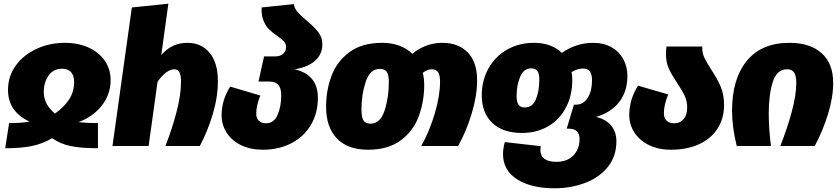

<svg xmlns="http://www.w3.org/2000/svg" viewBox="-20 -784 4510 1031"><path d="M574 -354Q574 -278 527.5 -218Q481 -158 401 -128Q447 -123 506 -123V12Q417 12 360.5 0.5Q304 -11 260 -42Q207 -11 149.5 0.5Q92 12 8 12L29 -123Q96 -123 139 -131Q82 -157 52.5 -199.5Q23 -242 23 -300Q23 -375 65 -432.5Q107 -490 177 -522Q247 -554 328 -554Q400 -554 456 -528.5Q512 -503 543 -457.5Q574 -412 574 -354ZM275 -174Q324 -209 351 -250Q378 -291 378 -343Q378 -378 361.5 -396.5Q345 -415 313 -415Q266 -415 240.5 -378Q215 -341 215 -290Q215 -224 275 -174Z M1150 -349Q1150 -263 1122.5 -171Q1095 -79 1053 0H868Q904 -91 928 -183Q952 -275 952 -344Q952 -380 943.5 -396Q935 -412 916 -412Q896 -412 873 -395.5Q850 -379 826 -345L778 0H584L688 -744L884 -764L846 -488Q901 -554 986 -554Q1062 -554 1106 -500Q1150 -446 1150 -349Z M1687 -259Q1687 -176 1649 -112.5Q1611 -49 1544 -14.5Q1477 20 1391 20Q1325 20 1274.5 -4.5Q1224 -29 1197 -71.5Q1170 -114 1170 -165Q1170 -246 1216 -319L1378 -271Q1356 -218 1356 -174Q1356 -149 1370 -135.5Q1384 -122 1409 -122Q1451 -122 1470.5 -167Q1490 -212 1490 -272Q1490 -310 1475 -328Q1460 -346 1426 -346H1368L1398 -481H1456Q1485 -481 1500.5 -495Q1516 -509 1516 -532Q1516 -550 1504.5 -562Q1493 -574 1469 -591Q1442 -609 1424.5 -626.5Q1407 -644 1395 -673Q1383 -702 1385 -744L1558 -762Q1561 -739 1577.5 -720Q1594 -701 1627 -673Q1668 -639 1689.5 -611Q1711 -583 1711 -546Q1711 -493 1672 -458Q1633 -423 1562 -412Q1687 -383 1687 -259Z M2542 -353Q2542 -271 2513.5 -176Q2485 -81 2440 0H2242Q2286 -78 2314.5 -174Q2343 -270 2343 -346Q2343 -382 2332 -397Q2321 -412 2299 -412Q2275 -412 2250 -393Q2258 -365 2258 -323Q2257 -236 2228 -158Q2199 -80 2131.5 -30Q2064 20 1956 20Q1847 20 1789 -40.5Q1731 -101 1731 -211Q1731 -299 1760 -376.5Q1789 -454 1856.5 -504Q1924 -554 2032 -554Q2082 -554 2123.5 -539Q2165 -524 2194 -495Q2265 -554 2356 -554Q2441 -554 2491.5 -502.5Q2542 -451 2542 -353ZM2019 -414Q1967 -414 1944 -345.5Q1921 -277 1921 -196Q1921 -154 1932 -137Q1943 -120 1970 -120Q2022 -120 2045 -190Q2068 -260 2068 -344Q2068 -382 2057 -398Q2046 -414 2019 -414Z M3290 -25Q3290 54 3245 111Q3200 168 3123.5 197.5Q3047 227 2956 227Q2833 227 2757 179Q2681 131 2681 42Q2681 28 2684 9.5Q2687 -9 2691 -21L2884 1Q2882 13 2882 23Q2882 53 2904 69Q2926 85 2968 85Q3026 85 3059 50.5Q3092 16 3092 -37Q3092 -93 3034 -93H3023L3062 -222H3073Q3113 -222 3136 -259Q3159 -296 3159 -352Q3159 -386 3147 -401Q3135 -416 3111 -416Q3081 -416 3049 -397Q3053 -380 3053 -355Q3053 -272 3019.5 -207.5Q2986 -143 2924.5 -106.5Q2863 -70 2783 -70Q2680 -70 2623.5 -124Q2567 -178 2567 -272Q2567 -352 2603 -416.5Q2639 -481 2703 -517.5Q2767 -554 2847 -554Q2941 -554 2997 -500Q3074 -554 3166 -554Q3221 -554 3262.5 -531Q3304 -508 3326.5 -467.5Q3349 -427 3349 -376Q3349 -294 3306 -237.5Q3263 -181 3181 -156Q3233 -144 3261.5 -110Q3290 -76 3290 -25ZM2876 -358Q2876 -389 2865.5 -403Q2855 -417 2833 -417Q2792 -417 2773 -371.5Q2754 -326 2754 -268Q2754 -236 2764.5 -221.5Q2775 -207 2797 -207Q2840 -207 2858 -251.5Q2876 -296 2876 -358Z M3583 20H3582Q3515 20 3464.5 -5Q3414 -30 3386.5 -72.5Q3359 -115 3359 -167Q3359 -249 3406 -324L3568 -277Q3545 -220 3545 -176Q3545 -150 3559.5 -136Q3574 -122 3601 -122Q3632 -122 3651 -144.5Q3670 -167 3670 -206Q3670 -241 3657 -269Q3644 -297 3617 -337Q3587 -382 3571.5 -415.5Q3556 -449 3556 -495Q3556 -515 3559 -534H3751V-525Q3751 -498 3762.5 -474Q3774 -450 3798 -412Q3832 -361 3850 -318.5Q3868 -276 3868 -219Q3868 -148 3833 -93.5Q3798 -39 3733.5 -9.5Q3669 20 3583 20Z M4454 -339Q4454 -261 4426 -170.5Q4398 -80 4355 0H4170Q4207 -93 4231.5 -183.5Q4256 -274 4256 -339Q4256 -378 4244 -395Q4232 -412 4207 -412Q4151 -412 4129.5 -343.5Q4108 -275 4108 -176Q4108 -89 4120 0H3936Q3911 -102 3911 -190Q3911 -360 3990 -457Q4069 -554 4219 -554Q4330 -554 4392 -498.5Q4454 -443 4454 -339Z"/></svg>

Font: FiraGO Heavy
Style: Italic
Weight: 900
Italic angle: -8°
Designer: bBox Type GmbH
Foundry: bBox Type GmbH
Version: Version 1.001